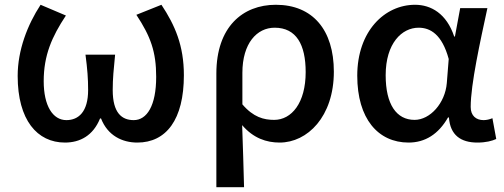

<svg xmlns="http://www.w3.org/2000/svg" viewBox="-20 -584 2110 804"><path d="M252 13C315 13 370 -16 399 -88H403C431 -16 492 13 555 13C676 13 750 -83 750 -269C750 -393 713 -478 656 -564L551 -522C611 -431 634 -367 634 -262C634 -141 595 -81 540 -81C490 -81 452 -111 452 -207C452 -255 456 -294 462 -355H338C346 -294 349 -255 349 -207C349 -116 309 -81 258 -81C201 -81 163 -141 163 -244C163 -352 197 -430 256 -519L150 -564C95 -480 54 -374 54 -266C54 -81 136 13 252 13Z M886 200H1002C1000 108 997 35 994 -60C1041 -5 1096 13 1151 13C1267 13 1378 -95 1378 -284C1378 -458 1290 -564 1135 -564C996 -564 886 -471 886 -276ZM1128 -82C1085 -82 1041 -93 995 -147V-279C995 -403 1056 -468 1130 -468C1221 -468 1260 -397 1260 -282C1260 -153 1201 -82 1128 -82Z M1691 13C1760 13 1816 -22 1856 -92H1860C1865 -18 1910 13 1979 13C2015 13 2041 6 2058 -2L2042 -89C2030 -84 2017 -81 2005 -81C1974 -81 1951 -99 1951 -136C1951 -231 1991 -411 2021 -550H1907L1885 -431H1882C1850 -527 1785 -564 1718 -564C1591 -564 1476 -454 1476 -267C1476 -87 1563 13 1691 13ZM1716 -82C1640 -82 1595 -147 1595 -269C1595 -403 1663 -468 1733 -468C1782 -468 1831 -440 1859 -337L1851 -236C1844 -152 1781 -82 1716 -82Z"/></svg>

Font: Noto Sans CJK JP Medium
Style: Regular
Weight: 500
Designer: Ryoko NISHIZUKA (kana & ideographs); Paul D. Hunt (Latin, Greek & Cyrillic); Wenlong ZHANG (bopomofo); Sandoll Communica
Foundry: Adobe Systems Incorporated
Version: Version 1.004;PS 1.004;hotconv 1.0.82;makeotf.lib2.5.63406